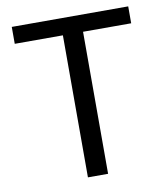

<svg xmlns="http://www.w3.org/2000/svg" viewBox="-82 -803 764 872"><g transform="rotate(-10 299.5 -366.5)"><path d="M253 0H346V-655H568V-733H31V-655H253Z"/></g></svg>

Font: Noto Sans T Chinese Regular
Style: Regular
Weight: 400
Designer: Ryoko NISHIZUKA (kana & ideographs); Paul D. Hunt (Latin, Greek & Cyrillic); Wenlong ZHANG (bopomofo); Sandoll Communica
Foundry: Adobe Systems Incorporated
Version: Version 1.000;PS 1;hotconv 1.0.78;makeotf.lib2.5.61930